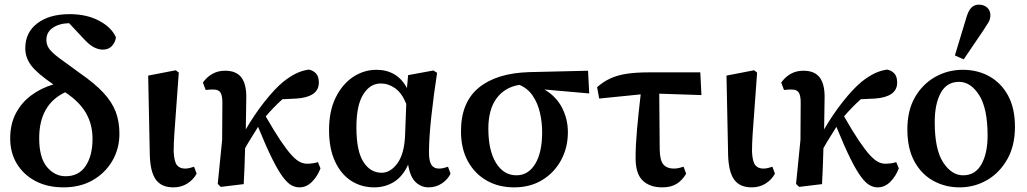

<svg xmlns="http://www.w3.org/2000/svg" viewBox="-20 -794 4431 828"><path d="M254 14Q185 14 133.5 -13Q82 -40 53 -87.5Q24 -135 24 -197Q24 -259 48.5 -305.5Q73 -352 115 -383Q157 -414 210 -430Q141 -477 115 -511Q89 -545 89 -586Q89 -654 141 -693.5Q193 -733 280 -733Q354 -733 407.5 -704.5Q461 -676 480 -633Q477 -611 462.5 -595.5Q448 -580 423 -580Q404 -580 383.5 -591Q363 -602 338 -630L278 -694Q235 -693 207.5 -674Q180 -655 180 -622Q180 -601 192 -584Q204 -567 235.5 -543.5Q267 -520 324 -479Q389 -434 426 -394Q463 -354 479 -312Q495 -270 495 -217Q495 -153 464.5 -100.5Q434 -48 380 -17Q326 14 254 14ZM149 -198Q149 -114 182.5 -74Q216 -34 263 -34Q320 -34 349.5 -78.5Q379 -123 379 -195Q379 -258 350.5 -307Q322 -356 261 -396Q149 -343 149 -198Z M728 14Q676 14 652 -19.5Q628 -53 626 -126L619 -468L738 -491L751 -481Q744 -379 739 -315.5Q734 -252 731.5 -212Q729 -172 729 -140Q731 -97 743 -82Q755 -67 778 -67Q788 -67 798 -69.5Q808 -72 817 -75L828 -45Q813 -18 787 -2Q761 14 728 14Z M932 12 919 -1 938 -191 939 -352Q939 -381 931 -394.5Q923 -408 900 -408Q893 -408 884 -407.5Q875 -407 867 -406L855 -438Q872 -462 896 -475.5Q920 -489 951 -489Q1000 -489 1022 -458.5Q1044 -428 1042 -366L1040 -236Q1077 -300 1120.5 -355Q1164 -410 1201 -441Q1233 -466 1258.5 -478Q1284 -490 1312 -494Q1331 -490 1343 -477Q1355 -464 1355 -438Q1355 -406 1330 -389Q1305 -372 1259 -369L1198 -366Q1179 -349 1161 -330.5Q1143 -312 1126 -292Q1164 -226 1191 -186Q1218 -146 1238 -124.5Q1258 -103 1273.5 -95.5Q1289 -88 1303 -88Q1318 -88 1330.5 -90Q1343 -92 1351 -95L1362 -68Q1350 -35 1326 -10.5Q1302 14 1271 14Q1254 14 1237 5Q1220 -4 1200 -30.5Q1180 -57 1154 -109Q1128 -161 1093 -247Q1079 -224 1065 -202Q1051 -180 1037 -155Q1036 -115 1034.5 -75Q1033 -35 1031 0Z M1517 -245Q1517 -143 1547 -96Q1577 -49 1626 -49Q1664 -49 1694 -90Q1724 -131 1727 -213L1732 -346Q1713 -393 1684 -413.5Q1655 -434 1622 -434Q1576 -434 1546.5 -387Q1517 -340 1517 -245ZM1594 14Q1538 14 1494 -14.5Q1450 -43 1424.5 -98.5Q1399 -154 1399 -233Q1399 -315 1427.5 -373Q1456 -431 1502.5 -462Q1549 -493 1604 -493Q1647 -493 1680.5 -473.5Q1714 -454 1735 -414L1740 -470L1849 -490L1865 -480Q1850 -383 1840 -291Q1830 -199 1830 -136Q1830 -99 1840.5 -83Q1851 -67 1873 -67Q1884 -67 1893.5 -69.5Q1903 -72 1912 -75L1923 -45Q1911 -20 1885.5 -3Q1860 14 1828 14Q1797 14 1773 -8Q1749 -30 1740 -84Q1717 -33 1679 -9.5Q1641 14 1594 14Z M2197 14Q2130 14 2078.5 -15.5Q2027 -45 1997.5 -99Q1968 -153 1968 -228Q1968 -353 2045 -416Q2122 -479 2263 -483L2516 -489L2521 -391L2328 -408Q2379 -378 2404 -329Q2429 -280 2429 -224Q2429 -158 2400 -104Q2371 -50 2319 -18Q2267 14 2197 14ZM2086 -239Q2086 -145 2119 -91.5Q2152 -38 2207 -38Q2258 -38 2288 -87Q2318 -136 2318 -224Q2318 -267 2308.5 -308Q2299 -349 2277.5 -381Q2256 -413 2220 -428Q2157 -418 2121.5 -370Q2086 -322 2086 -239Z M2564 -369 2555 -418Q2581 -441 2610.5 -455Q2640 -469 2680.5 -475.5Q2721 -482 2781 -482H3000L3005 -384L2823 -390L2825 -149Q2826 -101 2841.5 -84Q2857 -67 2886 -67Q2897 -67 2908 -69.5Q2919 -72 2928 -75L2939 -45Q2923 -17 2898.5 -1.5Q2874 14 2836 14Q2782 14 2751.5 -15.5Q2721 -45 2721 -112Q2721 -167 2727 -234.5Q2733 -302 2743 -387Z M3222 14Q3170 14 3146 -19.5Q3122 -53 3120 -126L3113 -468L3232 -491L3245 -481Q3238 -379 3233 -315.5Q3228 -252 3225.5 -212Q3223 -172 3223 -140Q3225 -97 3237 -82Q3249 -67 3272 -67Q3282 -67 3292 -69.5Q3302 -72 3311 -75L3322 -45Q3307 -18 3281 -2Q3255 14 3222 14Z M3426 12 3413 -1 3432 -191 3433 -352Q3433 -381 3425 -394.5Q3417 -408 3394 -408Q3387 -408 3378 -407.5Q3369 -407 3361 -406L3349 -438Q3366 -462 3390 -475.5Q3414 -489 3445 -489Q3494 -489 3516 -458.5Q3538 -428 3536 -366L3534 -236Q3571 -300 3614.5 -355Q3658 -410 3695 -441Q3727 -466 3752.5 -478Q3778 -490 3806 -494Q3825 -490 3837 -477Q3849 -464 3849 -438Q3849 -406 3824 -389Q3799 -372 3753 -369L3692 -366Q3673 -349 3655 -330.5Q3637 -312 3620 -292Q3658 -226 3685 -186Q3712 -146 3732 -124.5Q3752 -103 3767.5 -95.5Q3783 -88 3797 -88Q3812 -88 3824.5 -90Q3837 -92 3845 -95L3856 -68Q3844 -35 3820 -10.5Q3796 14 3765 14Q3748 14 3731 5Q3714 -4 3694 -30.5Q3674 -57 3648 -109Q3622 -161 3587 -247Q3573 -224 3559 -202Q3545 -180 3531 -155Q3530 -115 3528.5 -75Q3527 -35 3525 0Z M4118 14Q4056 14 4004.5 -14.5Q3953 -43 3923 -98.5Q3893 -154 3893 -236Q3893 -318 3926 -375Q3959 -432 4013.5 -462.5Q4068 -493 4132 -493Q4196 -493 4247 -464.5Q4298 -436 4327.5 -381.5Q4357 -327 4357 -247Q4357 -165 4323.5 -106.5Q4290 -48 4236 -17Q4182 14 4118 14ZM4133 -38Q4186 -38 4212.5 -85.5Q4239 -133 4239 -209Q4239 -327 4202.5 -384Q4166 -441 4116 -441Q4063 -441 4037 -393.5Q4011 -346 4011 -267Q4011 -149 4047.5 -93.5Q4084 -38 4133 -38ZM4098 -555 4148 -720Q4157 -750 4170 -762Q4183 -774 4201 -774Q4223 -774 4237 -761.5Q4251 -749 4251 -728Q4251 -712 4243.5 -699Q4236 -686 4222 -665L4136 -538Z"/></svg>

Font: Source Serif Pro SemiBold
Style: Regular
Weight: 600
Designer: Frank Grießhammer
Foundry: Adobe Systems Incorporated
Version: Version 3.001;hotconv 1.0.111;makeotfexe 2.5.65597